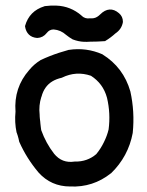

<svg xmlns="http://www.w3.org/2000/svg" viewBox="-20 -673 540 707"><path d="M144.5 -650.4Q166.5 -653.3 188 -652.3Q239.7 -650.4 280.3 -615.7V-615.2Q293 -603 310.5 -605.5H311.5H312Q319.3 -605 325.7 -606.2Q332 -607.4 337.9 -611.1Q343.8 -614.7 349.1 -620.1Q365.7 -636.7 383.3 -637.9Q400.9 -639.2 418 -624.5Q432.6 -612.3 432.6 -592.8V-592.3V-591.8Q428.2 -565.4 404.8 -549.8Q387.7 -534.2 368.2 -522.5L367.2 -521.5H365.7Q352.5 -520.5 338.9 -520Q325.2 -519.5 312 -519.5Q300.3 -518.6 289.6 -519Q278.8 -519.5 268.6 -521.7Q258.3 -523.9 248 -527.8H247.6L247.1 -528.3Q234.9 -535.2 223.6 -544.4Q203.6 -562.5 177.7 -564.5Q169.4 -564.5 163.3 -561.3Q157.2 -558.1 151.9 -551.3Q145.5 -543 136.7 -538.3Q127.9 -533.7 117.7 -533.2H117.2H116.7Q97.7 -534.7 86.4 -545.7Q75.2 -556.6 72.3 -575.2V-576.7V-577.6Q87.9 -632.8 143.6 -649.9L144 -650.4ZM233.4 -489.3Q297.9 -499 356.9 -473.1H357.4V-472.7Q434.6 -424.8 460 -336.4Q476.6 -261.2 468.8 -184.1V-183.6Q452.6 -96.7 388.7 -34.7H388.2Q322.3 17.6 238.3 13.7Q168 13.7 121.6 -38.1Q78.1 -89.8 51.3 -149.9V-150.4L50.8 -150.9Q49.8 -156.7 48.3 -162.4Q46.9 -168 45.2 -173.6Q43.5 -179.2 41.5 -184.6L41 -185.1V-185.5Q33.2 -222.7 37.1 -261.7Q30.3 -350.1 87.4 -415Q105.5 -437 128.9 -451.2V-451.7H129.4Q146 -459.5 163.1 -466.3Q180.2 -473.1 197.8 -478.8Q215.3 -484.4 232.9 -489.3ZM314.9 -394Q260.7 -412.6 208.5 -387.2H208L207.5 -386.7Q187.5 -382.3 172.6 -373.3Q157.7 -364.3 147.7 -350.1Q137.7 -335.9 132.8 -316.9L132.3 -316.4Q122.1 -284.7 126 -250.5Q126 -247.1 126.2 -243.9Q126.5 -240.7 126.7 -237.5Q127 -234.4 127.4 -231.2Q127.9 -228 128.2 -224.9Q128.4 -221.7 128.7 -218.5Q128.9 -215.3 129.4 -212.4Q129.9 -209.5 130.1 -206.3Q130.4 -203.1 130.9 -200Q131.3 -196.8 131.8 -193.8Q148.9 -146 179.2 -106.9Q208.5 -70.8 254.9 -78.1H255.4H255.9Q278.8 -77.6 298.3 -84.5Q317.9 -91.3 334.5 -105.5Q343.3 -116.2 350.1 -127Q356.9 -137.7 362.5 -149.2Q368.2 -160.6 372.6 -172.4Q377 -184.1 379.9 -196.3Q383.8 -226.1 382.3 -254.9Q380.9 -283.7 374 -313Q366.7 -339.8 351.8 -359.9Q336.9 -379.9 314.9 -394Z"/></svg>

Font: NaikaiFont
Style: SemiBold
Weight: 600
Version: Version 1.89